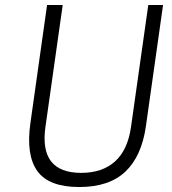

<svg xmlns="http://www.w3.org/2000/svg" viewBox="-20 -743 694 773"><path d="M299 10Q176.5 10 130.2 -54.5Q84 -119 102.5 -248L169.5 -723H232.5L163 -232.5Q136.5 -47 307 -47Q392 -47 443.2 -93.2Q494.5 -139.5 507.5 -232.5L577 -723H636.5L567.5 -235.5Q550.5 -114.5 485 -52.2Q419.5 10 299 10Z"/></svg>

Font: Public Sans ExtraLight
Style: Italic
Weight: 200
Italic angle: -8°
Designer: The Public Sans project authors (U.S. Web Design System). Libre Franklin designed by Pablo Impallari and Rodrigo Fuenzal
Version: Version 1.007; ttfautohint (v1.8.1) -l 8 -r 50 -G 200 -x 14 